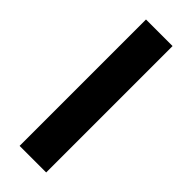

<svg xmlns="http://www.w3.org/2000/svg" viewBox="-246 -769 797 797"><g transform="rotate(45 152.5 -371.0)"><path d="M75 0V-742H231V0Z"/></g></svg>

Font: Montserrat Z
Style: Bold
Weight: 700
Designer: Julieta Ulanovsky
Foundry: Julieta Ulanovsky
Version: Version 8.000